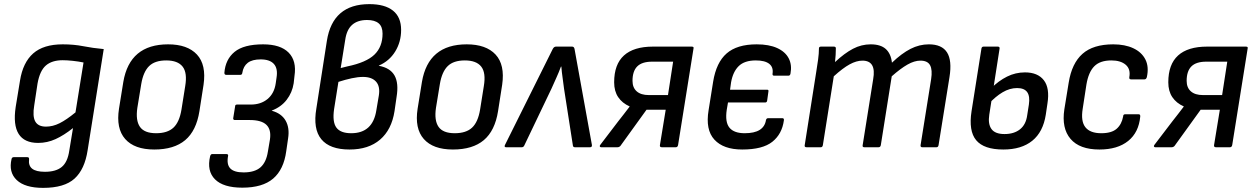

<svg xmlns="http://www.w3.org/2000/svg" viewBox="-20 -714 6090 931"><path d="M284 -499Q338 -499 383.5 -490Q429 -481 483 -476L405 14Q391 107 341.5 152Q292 197 189 197Q101 197 61 159Q21 121 36 57Q38 48 47 48H112Q122 48 121 58Q117 89 136 104Q155 119 198 119Q251 119 279.5 95.5Q308 72 316 16L334 -93Q290 -58 249.5 -39.5Q209 -21 165 -21Q98 -21 70.5 -64.5Q43 -108 56 -195L77 -323Q91 -411 141 -455Q191 -499 284 -499ZM203 -100Q236 -100 269 -116.5Q302 -133 346 -169L385 -411Q361 -416 333 -419Q305 -422 284 -422Q232 -422 202.5 -396.5Q173 -371 162 -309L146 -203Q137 -150 151 -125Q165 -100 203 -100Z M728 11Q632 11 587 -40Q542 -91 557 -187L578 -317Q609 -499 795 -499Q889 -499 935 -449.5Q981 -400 967 -303L947 -175Q932 -80 878 -34.5Q824 11 728 11ZM737 -68Q792 -68 821 -95Q850 -122 860 -183L878 -296Q889 -361 865.5 -391Q842 -421 786 -421Q731 -421 703 -393.5Q675 -366 665 -307L646 -191Q637 -130 658.5 -99Q680 -68 737 -68Z M1155 196Q1063 196 1022.5 155.5Q982 115 999 43Q1002 33 1009 33H1077Q1088 33 1086 42Q1078 83 1096.5 102.5Q1115 122 1161 122Q1215 122 1243 97.5Q1271 73 1279 21L1289 -38Q1296 -85 1272 -108.5Q1248 -132 1191 -132H1118Q1114 -132 1112 -135Q1110 -138 1111 -142L1120 -198Q1120 -203 1122.5 -205Q1125 -207 1129 -207H1196Q1245 -207 1277.5 -234Q1310 -261 1317 -310L1321 -338Q1328 -382 1308 -404Q1288 -426 1244 -426Q1203 -426 1181.5 -409.5Q1160 -393 1155 -361Q1154 -351 1145 -351H1077Q1068 -351 1068 -361Q1073 -426 1117.5 -462.5Q1162 -499 1256 -499Q1340 -499 1379.5 -459Q1419 -419 1408 -346L1404 -310Q1397 -265 1370 -230Q1343 -195 1298 -178V-177Q1345 -164 1365 -129Q1385 -94 1377 -43L1368 19Q1356 108 1304.5 152Q1253 196 1155 196Z M1675 11Q1579 11 1538 -39Q1497 -89 1514 -188L1565 -516Q1579 -605 1630.5 -649.5Q1682 -694 1771 -694Q1846 -694 1885.5 -662.5Q1925 -631 1925 -569Q1925 -511 1896.5 -464.5Q1868 -418 1817 -396V-395Q1872 -385 1893 -348Q1914 -311 1903 -244L1893 -175Q1879 -85 1823 -37Q1767 11 1675 11ZM1683 -68Q1788 -68 1805 -180L1817 -251Q1824 -295 1803.5 -318Q1783 -341 1740 -341Q1716 -341 1685.5 -334.5Q1655 -328 1621 -317L1600 -185Q1591 -123 1611 -95.5Q1631 -68 1683 -68ZM1632 -384 1664 -392Q1756 -411 1795.5 -449Q1835 -487 1835 -551Q1835 -585 1816 -601Q1797 -617 1760 -617Q1714 -617 1687.5 -593.5Q1661 -570 1654 -521Z M2176 11Q2080 11 2035 -40Q1990 -91 2005 -187L2026 -317Q2057 -499 2243 -499Q2337 -499 2383 -449.5Q2429 -400 2415 -303L2395 -175Q2380 -80 2326 -34.5Q2272 11 2176 11ZM2185 -68Q2240 -68 2269 -95Q2298 -122 2308 -183L2326 -296Q2337 -361 2313.5 -391Q2290 -421 2234 -421Q2179 -421 2151 -393.5Q2123 -366 2113 -307L2094 -191Q2085 -130 2106.5 -99Q2128 -68 2185 -68Z M2434 0Q2423 0 2429 -12L2660 -476Q2666 -488 2676 -488H2754Q2764 -488 2766 -476L2850 -12Q2852 0 2841 0H2768Q2759 0 2758 -8L2715 -284Q2712 -310 2708 -337Q2704 -364 2702 -391H2700Q2690 -364 2678 -337.5Q2666 -311 2654 -284L2522 -8Q2518 0 2510 0Z M2895 0Q2890 0 2888.5 -3.5Q2887 -7 2891 -12L2978 -126Q2992 -143 3005 -160.5Q3018 -178 3033 -197V-198Q2997 -214 2977.5 -243Q2958 -272 2958 -315Q2958 -402 3005.5 -445Q3053 -488 3146 -488H3334Q3345 -488 3343 -480L3268 -11Q3266 0 3257 0H3189Q3178 0 3180 -11L3208 -182H3115L2988 -6Q2982 0 2974 0ZM3126 -253H3219L3244 -415H3142Q3093 -415 3070 -392Q3047 -369 3047 -322Q3047 -289 3067.5 -271Q3088 -253 3126 -253Z M3579 11Q3488 11 3444 -37Q3400 -85 3416 -180L3438 -318Q3453 -411 3503.5 -455Q3554 -499 3649 -499Q3709 -499 3748.5 -481Q3788 -463 3804.5 -431Q3821 -399 3813 -357Q3811 -347 3803 -347H3734Q3725 -347 3726 -356Q3731 -388 3710 -404.5Q3689 -421 3645 -421Q3590 -421 3562 -393.5Q3534 -366 3525 -315L3520 -279H3700Q3708 -279 3706 -270L3700 -227Q3699 -217 3690 -217H3510L3504 -182Q3495 -122 3517 -95Q3539 -68 3591 -68Q3638 -68 3663.5 -84Q3689 -100 3694 -131Q3696 -141 3705 -141H3773Q3783 -141 3781 -130Q3772 -64 3725 -26.5Q3678 11 3579 11Z M3891 0Q3880 0 3882 -10L3938 -366Q3943 -396 3947 -425.5Q3951 -455 3951 -479Q3951 -488 3961 -488H4023Q4033 -488 4033 -480Q4033 -464 4032 -448Q4031 -432 4029 -413Q4075 -456 4116 -477.5Q4157 -499 4202 -499Q4250 -499 4275 -476.5Q4300 -454 4305 -410Q4352 -455 4395 -477Q4438 -499 4484 -499Q4547 -499 4572 -460Q4597 -421 4584 -340L4531 -10Q4529 0 4521 0H4452Q4442 0 4444 -11L4495 -330Q4502 -375 4490 -397.5Q4478 -420 4443 -420Q4414 -420 4380.5 -401Q4347 -382 4304 -344L4251 -10Q4249 0 4240 0H4171Q4161 0 4163 -10L4214 -330Q4222 -375 4209 -397.5Q4196 -420 4162 -420Q4133 -420 4100 -402Q4067 -384 4023 -344L3970 -10Q3968 0 3960 0Z M4845 11Q4751 11 4713.5 -34Q4676 -79 4691 -175L4739 -479Q4741 -488 4749 -488H4818Q4828 -488 4827 -479L4777 -158Q4770 -113 4787.5 -88.5Q4805 -64 4851 -64Q4897 -64 4926 -87Q4955 -110 4961 -156L4969 -207Q4975 -247 4961 -267Q4947 -287 4912 -287Q4876 -287 4841.5 -266.5Q4807 -246 4774 -210L4786 -286Q4822 -322 4863 -342.5Q4904 -363 4950 -363Q5012 -363 5041.5 -325Q5071 -287 5059 -212L5051 -158Q5038 -74 4985.5 -31.5Q4933 11 4845 11Z M5311 11Q5215 11 5171 -40.5Q5127 -92 5141 -184L5162 -313Q5177 -407 5229 -453Q5281 -499 5378 -499Q5435 -499 5475.5 -480Q5516 -461 5534 -425.5Q5552 -390 5541 -340Q5538 -329 5529 -329H5465Q5454 -329 5456 -340Q5463 -379 5438.5 -400Q5414 -421 5369 -421Q5314 -421 5286 -392.5Q5258 -364 5248 -304L5230 -187Q5220 -126 5243 -97Q5266 -68 5320 -68Q5370 -68 5394.5 -89.5Q5419 -111 5426 -149Q5426 -160 5436 -160H5501Q5510 -160 5509 -149Q5502 -72 5450.5 -30.5Q5399 11 5311 11Z M5582 0Q5577 0 5575.5 -3.5Q5574 -7 5578 -12L5665 -126Q5679 -143 5692 -160.5Q5705 -178 5720 -197V-198Q5684 -214 5664.5 -243Q5645 -272 5645 -315Q5645 -402 5692.5 -445Q5740 -488 5833 -488H6021Q6032 -488 6030 -480L5955 -11Q5953 0 5944 0H5876Q5865 0 5867 -11L5895 -182H5802L5675 -6Q5669 0 5661 0ZM5813 -253H5906L5931 -415H5829Q5780 -415 5757 -392Q5734 -369 5734 -322Q5734 -289 5754.5 -271Q5775 -253 5813 -253Z"/></svg>

Font: Sofia Sans Semi Condensed Medium
Style: Italic
Weight: 500
Italic angle: -9°
Version: Version 4.100